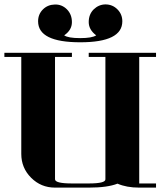

<svg xmlns="http://www.w3.org/2000/svg" viewBox="-20 -856 732 876"><path d="M0 -596.2V-615.2H308.1V-596.2H231V-38.1Q231 -19 308.1 -19H384.8Q461.9 -19 460.9 -38.1V-596.2H384.8V-615.2H691.9V-596.2H615.2V-19H691.9V0H615.2Q557.1 0 516.1 -18.1Q470.7 0 384.8 0H231Q167 0 122.1 -44.9Q77.1 -89.8 77.1 -153.8V-596.2ZM153.8 -758.8Q153.8 -791 175.8 -813Q197.3 -834.5 230 -835.4Q262.2 -836.4 285.2 -813.5Q308.1 -790.5 308.1 -754.9Q308.1 -718.8 272.9 -694.8Q290.5 -682.1 345.7 -682.1Q400.4 -682.1 418.9 -694.8Q384.8 -720.2 384.8 -755.4Q384.8 -790.5 407.2 -813Q430.2 -835.4 460.9 -835.9Q493.2 -835.9 515.6 -813.5Q538.1 -791 538.1 -758.8Q538.1 -663.1 346.2 -663.1Q153.8 -663.1 153.8 -758.8Z"/></svg>

Font: Hjet
Style: Regular
Weight: 400
Designer: T. Christopher White
Version: Version 1.2